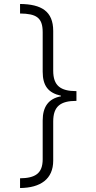

<svg xmlns="http://www.w3.org/2000/svg" viewBox="-20 -812 486 967"><path d="M365 -304V-353C284 -353 248 -381 248 -456V-656C248 -755 189 -791 81 -792V-744C162 -743 195 -724 195 -650V-451C195 -380 223 -344 287 -330V-327C223 -315 195 -273 195 -205V-10C195 62 157 85 81 86V135C184 134 248 90 248 -3V-200C248 -276 284 -304 365 -304Z"/></svg>

Font: Noto Sans Bengali Light
Style: Regular
Weight: 300
Designer: Jelle Bosma - Monotype Design Team
Foundry: Monotype Imaging Inc.
Version: Version 2.003